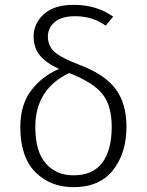

<svg xmlns="http://www.w3.org/2000/svg" viewBox="-20 -763 607 794"><path d="M284 11Q188 11 126 -51.5Q64 -114 64 -238Q64 -328 107.5 -387Q151 -446 224 -478Q170 -503 144.5 -534.5Q119 -566 119 -612Q119 -666 161.5 -704.5Q204 -743 284 -743Q380 -743 448 -694L417 -657Q363 -696 291 -696Q234 -696 206 -671.5Q178 -647 178 -612Q178 -574 205 -549Q232 -524 311 -494Q415 -454 459 -394Q503 -334 503 -239Q503 -130 447.5 -59.5Q392 11 284 11ZM284 -38Q364 -38 403 -90Q442 -142 442 -239Q442 -327 403 -375Q364 -423 266 -461Q126 -394 126 -238Q126 -137 169 -87.5Q212 -38 284 -38Z"/></svg>

Font: Trujillo Light
Style: Regular
Weight: 300
Designer: Fira Sans original fonts by bBox Type GmbH, Carrois Corporate GbR, & Edenspiekermann AG / Changes by Cristiano Sobral
Foundry: Fira Sans original fonts by bBox Type GmbH, Carrois Corporate GbR, & Edenspiekermann AG / Changes by Cristiano Sobral
Version: Version 4.301;July 28, 2020;FontCreator 13.0.0.2655 64-bit